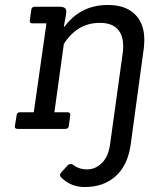

<svg xmlns="http://www.w3.org/2000/svg" viewBox="-20 -519 601 773"><path d="M476 -333Q476 -371 459 -395Q436 -427 382 -427Q291 -427 237 -342L199 -67H252Q264 -67 263 -55L257 -12Q256 0 242 0H51Q38 0 40 -12L47 -55Q48 -67 60 -67H116L167 -425H111Q98 -425 100 -437L106 -480Q108 -492 120 -492H218Q236 -492 242.5 -485.5Q249 -479 246 -462L237 -412H240Q305 -499 414 -499Q494 -499 532 -452Q561 -416 561 -359Q561 -343 559 -325L506 64Q494 147 445.5 190.5Q397 234 321 234Q265 234 226 195Q217 186 226 176L253 146Q261 139 272 143Q297 163 330.5 163Q364 163 390 137.5Q416 112 423 63L474 -305Q476 -320 476 -333Z"/></svg>

Font: Sanchez
Style: Italic
Weight: 400
Designer: Daniel Hernández
Foundry: LatinoType
Version: Version 1.001